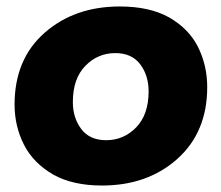

<svg xmlns="http://www.w3.org/2000/svg" viewBox="-20 -567 684 593"><path d="M295 6Q205 6 145 -27.5Q82.5 -63.5 53.8 -120.5Q25 -177.5 25 -244Q25 -384 117.5 -465.5Q210 -547 350 -547Q441 -547 501 -514Q563.5 -478.5 591.8 -421.5Q620 -364.5 620 -298Q620 -159 528 -76.5Q436 6 295 6ZM308 -134Q362 -134 400.5 -173.5Q439 -213 439 -285Q439 -334 413 -368.5Q387 -403 336 -403Q282 -403 243.5 -363.5Q205 -324 205 -252Q205 -203 231 -168.5Q257 -134 308 -134Z"/></svg>

Font: Argentum Sans
Style: Bold Italic
Weight: 700
Italic angle: -11°
Designer: Julieta Ulanovsky (font), Cristiano Sobral (main changes and remaster)
Foundry: Julieta Ulanovsky (font), Cristiano Sobral (main changes and remaster)
Version: Version 2.007;June 15, 2022;FontCreator 14.0.0.2814 64-bit; 